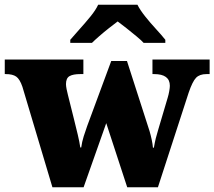

<svg xmlns="http://www.w3.org/2000/svg" viewBox="-26 -786 900 806"><path d="M68 -422Q57 -454 42 -464.5Q27 -475 -2 -475H-6V-536H324V-475H311Q281 -475 266 -466.5Q251 -458 251 -433Q251 -425 253.5 -412Q256 -399 259 -388L284 -288Q293 -252 300.5 -220.5Q308 -189 311 -167H315Q318 -190 325.5 -214Q333 -238 340 -257L441 -530H507L602 -235Q607 -218 611 -199Q615 -180 616 -166H620Q624 -189 628 -205.5Q632 -222 638 -241L678 -376Q682 -389 684.5 -403.5Q687 -418 687 -426Q687 -475 621 -475H614V-536H854V-475H841Q812 -475 797 -459.5Q782 -444 766 -397L637 0H508L420 -269L325 0H194ZM269 -619Q285 -638 308.5 -664Q332 -690 354 -717Q376 -744 386 -766H551Q562 -744 583.5 -717Q605 -690 629 -664Q653 -638 668 -619V-606H577Q567 -617 546.5 -634Q526 -651 504.5 -668Q483 -685 468 -696Q453 -685 431.5 -668Q410 -651 390.5 -634Q371 -617 360 -606H269Z"/></svg>

Font: Noto Serif Devanagari Black
Style: Regular
Weight: 900
Designer: Universal Thirst, Indian Type Foundry and the Monotype Design Team
Foundry: Monotype Imaging Inc.
Version: Version 2.004; ttfautohint (v1.8.4.7-5d5b)